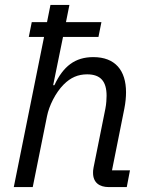

<svg xmlns="http://www.w3.org/2000/svg" viewBox="-20 -760 605 780"><path d="M36 0H113L171 -288C179 -329 205 -383 239 -417C267 -445 297 -458 334 -458C389 -458 413 -429 413 -371C413 -359 412 -338 408 -318L360 -79C358 -69 358 -64 358 -58C358 -18 384 0 422 0H495L508 -68H435L485 -318C490 -343 492 -366 492 -385C492 -474 448 -528 359 -528C285 -528 237 -491 201 -414H196L236 -610H380L392 -670H248L262 -740H185L171 -670H109L97 -610H159Z"/></svg>

Font: LVC Sans
Style: Italic
Weight: 400
Italic angle: -11.31°
Designer: Mike Abbink, Paul van der Laan, Pieter van Rosmalen
Foundry: Bold Monday
Version: Version 3.0